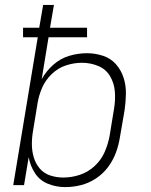

<svg xmlns="http://www.w3.org/2000/svg" viewBox="-20 -755 616 783"><path d="M246 8Q278 8 310 0Q342 -8 371 -27Q400 -46 420.5 -73.5Q441 -101 452.5 -132Q464 -163 469 -195L488 -305Q493 -339 493.5 -373Q494 -407 484 -438Q474 -469 453 -493Q432 -517 400 -527.5Q368 -538 335 -538Q299 -538 263 -527.5Q227 -517 197.5 -491Q168 -465 150 -432L178 -603H335V-642H184L200 -735H156L140 -642H74V-603H134L34 0H78L97 -114Q103 -79 122.5 -49Q142 -19 175.5 -5.5Q209 8 246 8ZM238 -31Q210 -31 184.5 -39.5Q159 -48 142 -68Q125 -88 117.5 -114Q110 -140 110 -167.5Q110 -195 115 -223L133 -333Q138 -365 151.5 -396.5Q165 -428 191 -453Q217 -478 249.5 -488.5Q282 -499 314 -499Q349 -499 380.5 -486Q412 -473 429 -444Q446 -415 448.5 -380.5Q451 -346 445 -311L427 -201Q421 -168 407 -135.5Q393 -103 366 -78Q339 -53 305.5 -42Q272 -31 238 -31Z"/></svg>

Font: Iosevka Sparkle Extralight
Style: Italic
Weight: 200
Italic angle: -9°
Designer: Belleve Invis
Foundry: Belleve Invis
Version: Version 4.5.0; ttfautohint (v1.8.3)